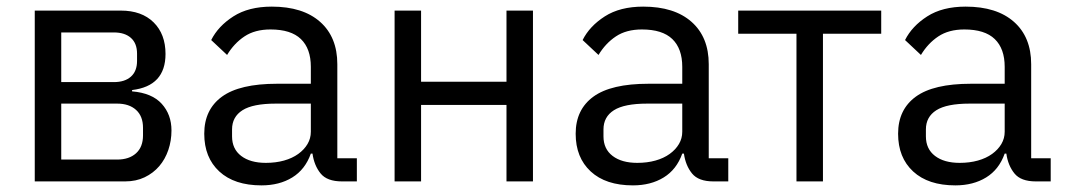

<svg xmlns="http://www.w3.org/2000/svg" viewBox="-20 -548 3223 580"><path d="M85 -516H345Q408 -516 444 -480.5Q480 -445 480 -385Q480 -288 379 -276V-272Q439 -267 468.5 -234.5Q498 -202 498 -154Q498 -123 488.5 -95Q479 -67 461 -46Q443 -25 417 -12.5Q391 0 358 0H85ZM334 -66Q370 -66 391 -85Q412 -104 412 -139V-162Q412 -197 391 -216Q370 -235 334 -235H165V-66ZM324 -300Q357 -300 375.5 -316.5Q394 -333 394 -364V-386Q394 -417 375.5 -433.5Q357 -450 324 -450H165V-300Z M1013 0Q968 0 948.5 -24Q929 -48 924 -84H919Q902 -36 863 -12Q824 12 770 12Q688 12 642.5 -30Q597 -72 597 -144Q597 -217 650.5 -256Q704 -295 817 -295H919V-346Q919 -401 889 -430Q859 -459 797 -459Q750 -459 718.5 -438Q687 -417 666 -382L618 -427Q639 -469 685 -498.5Q731 -528 801 -528Q895 -528 947 -482Q999 -436 999 -354V-70H1058V0ZM783 -56Q813 -56 838 -63Q863 -70 881 -83Q899 -96 909 -113Q919 -130 919 -150V-235H813Q744 -235 712.5 -215Q681 -195 681 -157V-136Q681 -98 708.5 -77Q736 -56 783 -56Z M1172 -516H1252V-301H1510V-516H1590V0H1510V-231H1252V0H1172Z M2135 0Q2090 0 2070.5 -24Q2051 -48 2046 -84H2041Q2024 -36 1985 -12Q1946 12 1892 12Q1810 12 1764.5 -30Q1719 -72 1719 -144Q1719 -217 1772.5 -256Q1826 -295 1939 -295H2041V-346Q2041 -401 2011 -430Q1981 -459 1919 -459Q1872 -459 1840.5 -438Q1809 -417 1788 -382L1740 -427Q1761 -469 1807 -498.5Q1853 -528 1923 -528Q2017 -528 2069 -482Q2121 -436 2121 -354V-70H2180V0ZM1905 -56Q1935 -56 1960 -63Q1985 -70 2003 -83Q2021 -96 2031 -113Q2041 -130 2041 -150V-235H1935Q1866 -235 1834.5 -215Q1803 -195 1803 -157V-136Q1803 -98 1830.5 -77Q1858 -56 1905 -56Z M2386 -446H2210V-516H2642V-446H2466V0H2386Z M3109 0Q3064 0 3044.5 -24Q3025 -48 3020 -84H3015Q2998 -36 2959 -12Q2920 12 2866 12Q2784 12 2738.5 -30Q2693 -72 2693 -144Q2693 -217 2746.5 -256Q2800 -295 2913 -295H3015V-346Q3015 -401 2985 -430Q2955 -459 2893 -459Q2846 -459 2814.5 -438Q2783 -417 2762 -382L2714 -427Q2735 -469 2781 -498.5Q2827 -528 2897 -528Q2991 -528 3043 -482Q3095 -436 3095 -354V-70H3154V0ZM2879 -56Q2909 -56 2934 -63Q2959 -70 2977 -83Q2995 -96 3005 -113Q3015 -130 3015 -150V-235H2909Q2840 -235 2808.5 -215Q2777 -195 2777 -157V-136Q2777 -98 2804.5 -77Q2832 -56 2879 -56Z"/></svg>

Font: IBMPlexSans
Style: Regular
Weight: 400
Designer: Mike Abbink, Paul van der Laan, Pieter van Rosmalen
Foundry: Bold Monday
Version: Version 3.1